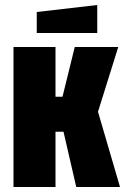

<svg xmlns="http://www.w3.org/2000/svg" viewBox="-20 -748 514 768"><path d="M34 0V-560H202V-361H230L279 -560H453L372 -301L460 0H285L234 -221H202V0ZM127 -616V-700L369 -728V-616Z"/></svg>

Font: Tektur Condensed
Style: Bold
Weight: 700
Width: 3
Designer: Adam Jagosz
Foundry: Adam Jagosz
Version: Version 1.005;gftools[0.9.30]